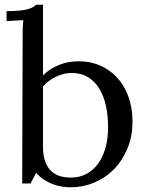

<svg xmlns="http://www.w3.org/2000/svg" viewBox="-20 -775 622 811"><path d="M75.7 -625Q75.7 -640.6 75.9 -655.3Q76.2 -669.9 78.6 -689.9L7.8 -686V-728Q40.5 -728 62.3 -730.2Q84 -732.4 97.7 -736.3Q111.3 -740.2 119.1 -744.9Q127 -749.5 132.8 -754.9H161.6V-456.5Q189.5 -484.4 227.8 -500.2Q266.1 -516.1 313.5 -516.1Q361.3 -516.1 402.6 -498.3Q443.8 -480.5 474.4 -447.5Q504.9 -414.6 522.2 -367.4Q539.6 -320.3 539.6 -261.7Q539.6 -197.8 517.8 -146.5Q496.1 -95.2 460.2 -59.1Q424.3 -22.9 377.2 -3.4Q330.1 16.1 279.8 16.1Q262.7 16.1 243.7 13.4Q224.6 10.7 205.1 3.7Q185.5 -3.4 167 -15.1Q148.4 -26.9 132.8 -44.9L108.9 0H73.7ZM282.7 -466.8Q249.5 -466.8 217.3 -451.4Q185.1 -436 161.6 -410.2V-157.2Q161.6 -117.2 171.4 -91.6Q181.2 -65.9 197.8 -51Q214.4 -36.1 235.6 -30.5Q256.8 -24.9 279.8 -24.9Q315.9 -24.9 345 -40.3Q374 -55.7 394.3 -83.7Q414.6 -111.8 425.5 -150.9Q436.5 -189.9 436.5 -237.3Q436.5 -287.6 427 -329.8Q417.5 -372.1 398.4 -402.3Q379.4 -432.6 350.6 -449.7Q321.8 -466.8 282.7 -466.8Z"/></svg>

Font: Lora
Style: Regular
Weight: 400
Designer: Olga Karpushina, Alexei Vanyashin
Foundry: Cyreal (www.cyreal.org, a@cyreal.org)
Version: Version 1.014